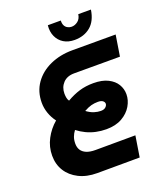

<svg xmlns="http://www.w3.org/2000/svg" viewBox="-158 -982 918 1084"><g transform="rotate(-20 301.0 -440.0)"><path d="M237 0Q174 0 127.5 -23.5Q81 -47 56 -87Q31 -127 31 -179Q31 -232 55.5 -278.5Q80 -325 120 -359Q100 -385 89 -416.5Q78 -448 78 -480Q78 -547 113 -596.5Q148 -646 208 -673Q268 -700 342 -700H602L582 -574H307Q264 -574 240 -548.5Q216 -523 216 -485Q216 -474 218 -461.5Q220 -449 227 -439Q267 -462 305 -473.5Q343 -485 389 -485Q442 -485 476.5 -467.5Q511 -450 527.5 -422.5Q544 -395 544 -363Q544 -327 524 -293Q504 -259 465.5 -237Q427 -215 371 -215Q339 -215 309 -221.5Q279 -228 252 -241Q225 -254 202 -272Q190 -256 183.5 -238.5Q177 -221 177 -198Q177 -176 187 -160Q197 -144 218 -135Q239 -126 272 -126L512 -127L492 -1ZM376 -323Q396 -323 406 -332.5Q416 -342 416 -352Q416 -362 406.5 -369.5Q397 -377 377 -377Q356 -377 337 -372Q318 -367 293 -353Q316 -336 337 -329.5Q358 -323 376 -323ZM375 -750Q337 -750 310 -766.5Q283 -783 269.5 -812.5Q256 -842 260 -880H338Q337 -862 343 -850Q349 -838 360.5 -832Q372 -826 384 -826Q404 -826 421.5 -839.5Q439 -853 443 -880H519Q509 -814 470.5 -782Q432 -750 375 -750Z"/></g></svg>

Font: MuseoModerno SemiBold
Style: Italic
Weight: 600
Italic angle: -9°
Designer: Pablo Cosgaya, Héctor Gatti, Marcela Romero, and the Authors of The MuseoModerno Project.
Foundry: Omnibus-Type Team
Version: Version 1.003